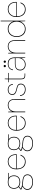

<svg xmlns="http://www.w3.org/2000/svg" viewBox="2286 -3040 982 5593"><g transform="rotate(-90 2776.5 -244.0)"><path d="M269 227Q203 227 152 207.5Q101 188 71.5 152Q42 116 42 66Q42 35 52 10Q62 -15 85.5 -38.5Q109 -62 150 -89L172 -78Q110 -44 87 -10Q64 24 64 64Q64 107 90.5 139Q117 171 163.5 189Q210 207 269 207Q333 207 378 189.5Q423 172 447 141Q471 110 471 71Q471 10 428.5 -22.5Q386 -55 279 -62Q228 -65 191 -70.5Q154 -76 128 -83.5Q102 -91 83 -99.5Q64 -108 49 -117V-133L131 -198L153 -191L64 -119L58 -133Q72 -128 86.5 -120.5Q101 -113 123.5 -106Q146 -99 183 -92.5Q220 -86 280 -82Q360 -77 406.5 -57.5Q453 -38 473 -6.5Q493 25 493 68Q493 109 470.5 145.5Q448 182 399 204.5Q350 227 269 227ZM268 -146Q201 -146 158 -170Q115 -194 94.5 -235Q74 -276 74 -326Q74 -381 94.5 -421.5Q115 -462 158 -485Q201 -508 268 -508Q338 -508 380.5 -485Q423 -462 443 -421.5Q463 -381 463 -326Q463 -276 443 -235Q423 -194 380.5 -170Q338 -146 268 -146ZM268 -166Q358 -166 400 -210Q442 -254 442 -327Q442 -410 398 -449Q354 -488 268 -488Q189 -488 142 -449Q95 -410 95 -327Q95 -247 142 -206.5Q189 -166 268 -166ZM363 -478 354 -496H534V-478Z M862 12Q791 12 741 -20.5Q691 -53 665 -113Q639 -173 639 -254Q639 -335 668 -391.5Q697 -448 748 -478Q799 -508 865 -508Q938 -508 985 -476Q1032 -444 1055 -392.5Q1078 -341 1078 -282Q1078 -272 1078 -264.5Q1078 -257 1077 -246H650V-264H1059Q1059 -377 1005 -432.5Q951 -488 865 -488Q813 -488 766.5 -464.5Q720 -441 690.5 -390.5Q661 -340 661 -259V-250Q661 -165 688.5 -111.5Q716 -58 761.5 -33Q807 -8 862 -8Q930 -8 975 -42.5Q1020 -77 1043 -138H1065Q1050 -94 1023.5 -60Q997 -26 957 -7Q917 12 862 12Z M1394 227Q1328 227 1277 207.5Q1226 188 1196.5 152Q1167 116 1167 66Q1167 35 1177 10Q1187 -15 1210.5 -38.5Q1234 -62 1275 -89L1297 -78Q1235 -44 1212 -10Q1189 24 1189 64Q1189 107 1215.5 139Q1242 171 1288.5 189Q1335 207 1394 207Q1458 207 1503 189.5Q1548 172 1572 141Q1596 110 1596 71Q1596 10 1553.5 -22.5Q1511 -55 1404 -62Q1353 -65 1316 -70.5Q1279 -76 1253 -83.5Q1227 -91 1208 -99.5Q1189 -108 1174 -117V-133L1256 -198L1278 -191L1189 -119L1183 -133Q1197 -128 1211.5 -120.5Q1226 -113 1248.5 -106Q1271 -99 1308 -92.5Q1345 -86 1405 -82Q1485 -77 1531.5 -57.5Q1578 -38 1598 -6.5Q1618 25 1618 68Q1618 109 1595.5 145.5Q1573 182 1524 204.5Q1475 227 1394 227ZM1393 -146Q1326 -146 1283 -170Q1240 -194 1219.5 -235Q1199 -276 1199 -326Q1199 -381 1219.5 -421.5Q1240 -462 1283 -485Q1326 -508 1393 -508Q1463 -508 1505.5 -485Q1548 -462 1568 -421.5Q1588 -381 1588 -326Q1588 -276 1568 -235Q1548 -194 1505.5 -170Q1463 -146 1393 -146ZM1393 -166Q1483 -166 1525 -210Q1567 -254 1567 -327Q1567 -410 1523 -449Q1479 -488 1393 -488Q1314 -488 1267 -449Q1220 -410 1220 -327Q1220 -247 1267 -206.5Q1314 -166 1393 -166ZM1488 -478 1479 -496H1659V-478Z M1987 12Q1916 12 1866 -20.5Q1816 -53 1790 -113Q1764 -173 1764 -254Q1764 -335 1793 -391.5Q1822 -448 1873 -478Q1924 -508 1990 -508Q2063 -508 2110 -476Q2157 -444 2180 -392.5Q2203 -341 2203 -282Q2203 -272 2203 -264.5Q2203 -257 2202 -246H1775V-264H2184Q2184 -377 2130 -432.5Q2076 -488 1990 -488Q1938 -488 1891.5 -464.5Q1845 -441 1815.5 -390.5Q1786 -340 1786 -259V-250Q1786 -165 1813.5 -111.5Q1841 -58 1886.5 -33Q1932 -8 1987 -8Q2055 -8 2100 -42.5Q2145 -77 2168 -138H2190Q2175 -94 2148.5 -60Q2122 -26 2082 -7Q2042 12 1987 12Z M2303 0V-496H2319L2324 -382H2325Q2353 -448 2401 -478Q2449 -508 2505 -508Q2556 -508 2597.5 -487.5Q2639 -467 2663.5 -422.5Q2688 -378 2688 -305V0H2668V-300Q2668 -397 2625.5 -442.5Q2583 -488 2505 -488Q2454 -488 2413 -462.5Q2372 -437 2347.5 -387Q2323 -337 2323 -264V0Z M2968 12Q2918 12 2876 -5Q2834 -22 2808 -58Q2782 -94 2776 -151H2798Q2801 -101 2826.5 -69Q2852 -37 2890 -22.5Q2928 -8 2968 -8Q3011 -8 3044 -22.5Q3077 -37 3095.5 -63.5Q3114 -90 3114 -124Q3114 -164 3098 -185.5Q3082 -207 3049 -219.5Q3016 -232 2963 -243Q2923 -251 2893.5 -263Q2864 -275 2845 -291Q2826 -307 2817 -328.5Q2808 -350 2808 -378Q2808 -417 2827 -446Q2846 -475 2880 -491.5Q2914 -508 2960 -508Q3026 -508 3072 -471Q3118 -434 3125 -360H3103Q3100 -417 3063 -452.5Q3026 -488 2960 -488Q2897 -488 2863.5 -457.5Q2830 -427 2830 -378Q2830 -353 2840.5 -331.5Q2851 -310 2879 -293Q2907 -276 2959 -264Q3010 -253 3050 -240Q3090 -227 3113 -201.5Q3136 -176 3136 -127Q3136 -87 3115.5 -55.5Q3095 -24 3057.5 -6Q3020 12 2968 12Z M3371 0Q3336 0 3311.5 -11Q3287 -22 3274.5 -49Q3262 -76 3262 -122V-478H3176V-496H3262L3266 -596H3282V-496H3447V-478H3282V-122Q3282 -67 3303.5 -42.5Q3325 -18 3375 -18H3433V0Z M3690 12Q3636 12 3598 -10Q3560 -32 3540 -68Q3520 -104 3520 -145Q3520 -200 3543.5 -234Q3567 -268 3610 -284.5Q3653 -301 3711 -301H3881Q3881 -359 3865 -400.5Q3849 -442 3813 -465Q3777 -488 3716 -488Q3645 -488 3602 -456Q3559 -424 3547 -356H3527Q3535 -409 3561.5 -442.5Q3588 -476 3628 -492Q3668 -508 3716 -508Q3785 -508 3825.5 -481Q3866 -454 3883.5 -408Q3901 -362 3901 -305V0H3885L3880 -109H3879Q3874 -99 3861 -79Q3848 -59 3826 -38.5Q3804 -18 3771 -3Q3738 12 3690 12ZM3692 -8Q3741 -8 3777 -26.5Q3813 -45 3836 -74Q3859 -103 3870 -135.5Q3881 -168 3881 -197V-283H3711Q3645 -283 3608 -264.5Q3571 -246 3556.5 -215Q3542 -184 3542 -145Q3542 -109 3559.5 -77.5Q3577 -46 3611 -27Q3645 -8 3692 -8ZM3648 -562Q3635 -562 3625 -572Q3615 -582 3615 -595Q3615 -609 3625 -618.5Q3635 -628 3648 -628Q3662 -628 3671.5 -618.5Q3681 -609 3681 -595Q3681 -582 3671.5 -572Q3662 -562 3648 -562ZM3776 -562Q3763 -562 3753 -572Q3743 -582 3743 -595Q3743 -609 3753 -618.5Q3763 -628 3776 -628Q3790 -628 3799.5 -618.5Q3809 -609 3809 -595Q3809 -582 3799.5 -572Q3790 -562 3776 -562Z M4016 0V-496H4032L4037 -382H4038Q4066 -448 4114 -478Q4162 -508 4218 -508Q4269 -508 4310.5 -487.5Q4352 -467 4376.5 -422.5Q4401 -378 4401 -305V0H4381V-300Q4381 -397 4338.5 -442.5Q4296 -488 4218 -488Q4167 -488 4126 -462.5Q4085 -437 4060.5 -387Q4036 -337 4036 -264V0Z M4731 12Q4657 12 4604 -21.5Q4551 -55 4523 -113.5Q4495 -172 4495 -247Q4495 -322 4523 -381Q4551 -440 4604.5 -474Q4658 -508 4733 -508Q4815 -508 4872.5 -460.5Q4930 -413 4951 -337V-715H4971V0H4955L4947 -150H4946Q4931 -102 4899.5 -66Q4868 -30 4825 -9Q4782 12 4731 12ZM4731 -8Q4793 -8 4841 -40Q4889 -72 4916.5 -126.5Q4944 -181 4944 -248Q4944 -318 4916.5 -372Q4889 -426 4841.5 -457Q4794 -488 4733 -488Q4670 -488 4621 -459Q4572 -430 4544.5 -376Q4517 -322 4517 -248Q4517 -175 4544.5 -121Q4572 -67 4620.5 -37.5Q4669 -8 4731 -8Z M5300 12Q5229 12 5179 -20.5Q5129 -53 5103 -113Q5077 -173 5077 -254Q5077 -335 5106 -391.5Q5135 -448 5186 -478Q5237 -508 5303 -508Q5376 -508 5423 -476Q5470 -444 5493 -392.5Q5516 -341 5516 -282Q5516 -272 5516 -264.5Q5516 -257 5515 -246H5088V-264H5497Q5497 -377 5443 -432.5Q5389 -488 5303 -488Q5251 -488 5204.5 -464.5Q5158 -441 5128.5 -390.5Q5099 -340 5099 -259V-250Q5099 -165 5126.5 -111.5Q5154 -58 5199.5 -33Q5245 -8 5300 -8Q5368 -8 5413 -42.5Q5458 -77 5481 -138H5503Q5488 -94 5461.5 -60Q5435 -26 5395 -7Q5355 12 5300 12Z"/></g></svg>

Font: DM Sans 28pt Thin
Style: Regular
Weight: 250
Version: Version 4.004;gftools[0.9.30]